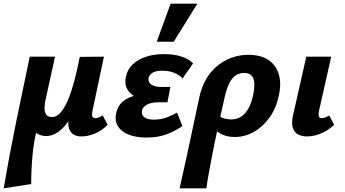

<svg xmlns="http://www.w3.org/2000/svg" viewBox="-53 -731 1867 1040"><path d="M-33 289Q-3 113 33.5 -65.5Q70 -244 108 -424H245L191 -178Q188 -158 188.5 -139.5Q189 -121 198.5 -109Q208 -97 230 -97Q249 -97 267.5 -113.5Q286 -130 305 -167.5Q324 -205 342.5 -268Q361 -331 379 -423H441Q411 -276 372.5 -181Q334 -86 289.5 -40Q245 6 196 6Q185 6 173.5 3Q162 0 151 -5.5Q140 -11 131 -18.5Q122 -26 117 -36L150 -44Q130 33 123 111Q116 189 116 266ZM388 8Q362 8 344.5 -3Q327 -14 320 -38.5Q313 -63 321 -103L388 -423L510 -424L448 -131Q444 -111 447 -101Q450 -91 464 -91Q471 -91 480 -94Q489 -97 503 -106L530 -55Q497 -22 459.5 -7Q422 8 388 8Z M740 14Q684 14 643.5 -2Q603 -18 584.5 -49.5Q566 -81 578 -125Q592 -180 650 -203.5Q708 -227 787 -227L781 -183Q733 -183 694 -199.5Q655 -216 637 -247Q619 -278 631 -322Q640 -359 668 -384.5Q696 -410 739 -424Q782 -438 836 -438Q886 -438 926 -426Q966 -414 993 -388L936 -306Q922 -323 893.5 -335.5Q865 -348 826 -348Q793 -348 775 -338Q757 -328 752 -310Q749 -295 756.5 -283.5Q764 -272 780.5 -266Q797 -260 821 -260H870L854 -177H806Q766 -177 743 -164Q720 -151 716 -132Q712 -109 728.5 -96Q745 -83 780 -83Q816 -83 846 -93.5Q876 -104 906 -121L935 -48Q894 -20 848 -3Q802 14 740 14ZM796 -505 871 -711H1016L888 -505Z M920 289Q934 225 947.5 165Q961 105 973.5 46Q986 -13 999 -74Q1012 -135 1026 -200Q1042 -278 1081.5 -329.5Q1121 -381 1176 -407.5Q1231 -434 1293 -434Q1359 -434 1400.5 -406.5Q1442 -379 1457 -329Q1472 -279 1457 -212Q1443 -145 1407 -94.5Q1371 -44 1322 -16.5Q1273 11 1219 11Q1188 11 1163.5 2.5Q1139 -6 1122 -20Q1105 -34 1100 -50L1132 -106Q1143 -94 1162.5 -89Q1182 -84 1199 -84Q1230 -84 1253.5 -99.5Q1277 -115 1293.5 -145Q1310 -175 1319 -220Q1331 -282 1318 -309Q1305 -336 1269 -336Q1245 -336 1225 -323.5Q1205 -311 1190 -282Q1175 -253 1164 -205Q1147 -129 1133.5 -69Q1120 -9 1110 40.5Q1100 90 1092 132Q1084 174 1077 212.5Q1070 251 1065 289Z M1609 8Q1582 8 1561.5 -3Q1541 -14 1533 -39Q1525 -64 1534 -105L1606 -424H1741L1675 -131Q1671 -113 1674 -102Q1677 -91 1690 -91Q1698 -91 1707 -94Q1716 -97 1730 -106L1757 -55Q1723 -23 1684.5 -7.5Q1646 8 1609 8Z"/></svg>

Font: Ysabeau Infant ExtraBold
Style: Italic
Weight: 800
Italic angle: -12°
Designer: Christian Thalmann (Catharsis Fonts)
Version: Version 2.001;gftools[0.9.30]; featfreeze: ss01,ss02,lnum